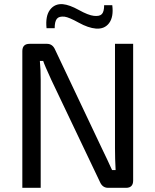

<svg xmlns="http://www.w3.org/2000/svg" viewBox="-20 -900 745 920"><path d="M242 -765H203Q197 -823 219.5 -853Q242 -883 281 -880Q313 -877 358 -852Q403 -827 430 -824Q458 -821 468.5 -833Q479 -845 479 -875H518Q525 -819 503 -789.5Q481 -760 440 -763Q403 -766 357 -791.5Q311 -817 290 -820Q263 -823 252.5 -810Q242 -797 242 -765ZM618 -690V-35Q618 0 584 0H498Q471 0 459 -28L226 -517Q192 -591 187 -608H171Q175 -568 175 -517V0H87V-655Q87 -690 122 -690H205Q232 -690 244 -662L470 -185Q494 -136 517 -85H534Q531 -139 531 -190V-690Z"/></svg>

Font: Exo 2.0
Style: Regular
Weight: 400
Designer: Natanael Gama
Version: Version 1.001;PS 001.001;hotconv 1.0.70;makeotf.lib2.5.58329